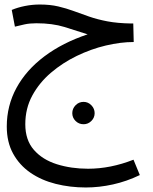

<svg xmlns="http://www.w3.org/2000/svg" viewBox="-20 -436 679 850"><path d="M360 394Q290 394 226.5 378Q163 362 114.5 328.5Q66 295 38 244Q10 193 10 124Q10 32 53 -47Q96 -126 176.5 -186.5Q257 -247 368 -284Q319 -300 265.5 -316.5Q212 -333 141 -333Q111 -333 88.5 -328Q66 -323 46 -318L32 -392Q58 -403 90.5 -409.5Q123 -416 156 -416Q202 -416 238 -407.5Q274 -399 306.5 -387Q339 -375 375 -362.5Q411 -350 455.5 -341.5Q500 -333 561 -332H570L572 -250Q514 -250 448.5 -234.5Q383 -219 320 -188.5Q257 -158 205.5 -114Q154 -70 123 -13Q92 44 92 114Q92 184 130 227.5Q168 271 231.5 291Q295 311 370 311Q469 311 571 271L599 339Q541 367 480 380.5Q419 394 360 394ZM350 114Q329 114 314.5 99.5Q300 85 300 65Q300 45 314.5 30Q329 15 350 15Q370 15 384.5 30Q399 45 399 65Q399 85 384.5 99.5Q370 114 350 114Z"/></svg>

Font: Noto IKEA Arabic
Style: Regular
Weight: 400
Designer: Monotype Design Team
Foundry: Monotype Imaging Inc.
Version: Version 1.200